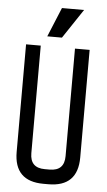

<svg xmlns="http://www.w3.org/2000/svg" viewBox="-59 -917 533 955"><g transform="rotate(5 207.5 -439.5)"><path d="M366.2 -146.5Q366.2 0 219.7 0Q211.9 0 195.3 0Q48.8 0 48.8 -146.5Q48.8 -205.1 48.8 -292Q48.8 -378.9 48.8 -495.1Q48.8 -542 48.8 -683.6Q67.4 -683.6 122.1 -683.6Q122.1 -549.8 122.1 -146.5Q122.1 -73.2 195.3 -73.2Q203.1 -73.2 219.7 -73.2Q293 -73.2 293 -146.5Q293 -325.2 293 -683.6Q311.5 -683.6 366.2 -683.6Q366.2 -549.8 366.2 -146.5ZM150.4 -732.4Q166 -769.5 210.9 -878.9Q239.3 -878.9 321.3 -878.9Q296.9 -842.8 223.6 -732.4Q205.1 -732.4 150.4 -732.4Z"/></g></svg>

Font: ZAANS 2018
Style: Regular
Weight: 400
Designer: Counter Creatives
Version: Version 1.0 - 24-01-18